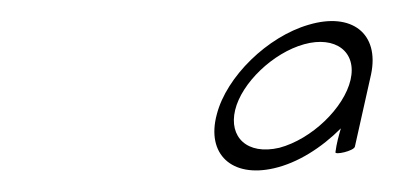

<svg xmlns="http://www.w3.org/2000/svg" viewBox="-20 -490 365 178"><path d="M309 -354 324 -421C332 -459 306 -479 266 -467C228 -456 190 -419 181 -384C171 -347 195 -325 234 -334C256 -339 278 -353 296 -371C294 -364 292 -357 291 -349C290 -346 308 -350 309 -354ZM198 -388C204 -413 233 -441 262 -449C291 -457 311 -442 305 -416C299 -390 269 -361 239 -353C209 -346 192 -363 198 -388Z"/></svg>

Font: Hi. Perspective
Style: Perspective
Weight: 400
Designer: Mew Too, Robert Jablonski
Foundry: Cannot Into Space Fonts
Version: Version 1.996